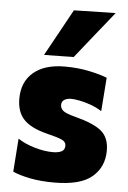

<svg xmlns="http://www.w3.org/2000/svg" viewBox="-55 -817 582 872"><g transform="rotate(5 236.0 -380.5)"><path d="M225.5 14.5Q163 14.5 115.2 5Q67.5 -4.5 36 -18.5L47 -170Q79.5 -148.5 124 -135.5Q168.5 -122.5 207 -122.5Q231.5 -122.5 246.5 -129.8Q261.5 -137 261.5 -157Q261.5 -174.5 241.8 -183.2Q222 -192 171 -204.5Q99.5 -222.5 67 -256.8Q34.5 -291 34.5 -351.5Q34.5 -428 85.2 -471.2Q136 -514.5 228 -514.5Q289.5 -514.5 340.5 -503.5Q391.5 -492.5 421.5 -480.5L410 -327Q387 -342 360 -351.8Q333 -361.5 308.8 -366.2Q284.5 -371 270 -371Q250.5 -371 238.2 -363.2Q226 -355.5 226 -339.5Q226 -323.5 239.2 -312.8Q252.5 -302 295.5 -291Q380.5 -269 415.8 -239.2Q451 -209.5 451 -150.5Q451 -76.5 398 -31Q345 14.5 225.5 14.5ZM129 -559Q158.5 -612.5 188 -666Q217 -719 246.5 -772.5L436.5 -776.5Q391.5 -720.5 348.2 -666.5Q305 -612.5 264 -561Z"/></g></svg>

Font: Heraclito ExtraBold
Style: Regular
Weight: 800
Designer: Kostas Bartsokas (font) & Cristiano Sobral (main changes)
Foundry: Kostas Bartsokas (font) & Cristiano Sobral (main changes)
Version: Version 1.00;July 8, 2020;FontCreator 13.0.0.2655 64-bit